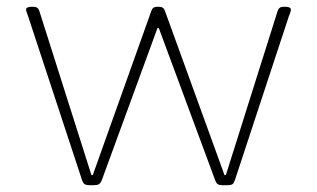

<svg xmlns="http://www.w3.org/2000/svg" viewBox="-20 -545 936 567"><path d="M247 2Q234 2 229.5 -1.5Q225 -5 222 -14L63 -497Q62 -501 59.5 -507Q57 -513 57 -516Q57 -525 73 -525H79Q92 -525 96 -513L250 -28H254L427 -513Q431 -525 444 -525H450Q463 -525 467 -513L643 -28H647L800 -513Q804 -525 817 -525H823Q839 -525 839 -516Q839 -513 837 -507Q835 -501 833 -497L674 -14Q671 -5 667 -1.5Q663 2 650 2H640Q627 2 622.5 -1.5Q618 -5 615 -14L449 -462H445L281 -14Q277 -4 272 -1Q267 2 256 2Z"/></svg>

Font: Asap Expanded Thin
Style: Regular
Weight: 100
Width: 7
Designer: Pablo Cosgaya
Foundry: Omnibus-Type
Version: Version 3.001; ttfautohint (v1.8.4.7-5d5b)